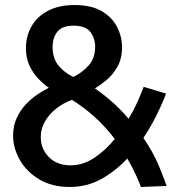

<svg xmlns="http://www.w3.org/2000/svg" viewBox="-20 -730 703 763"><path d="M257 13Q186 13 135.5 -17.5Q85 -48 58.5 -95Q32 -142 32 -191Q32 -229 46 -260Q60 -291 82 -314.5Q104 -338 128.5 -354.5Q153 -371 174 -381Q154 -395 133 -416.5Q112 -438 97.5 -468.5Q83 -499 83 -538Q83 -586 105 -625Q127 -664 170.5 -687Q214 -710 276 -710Q343 -710 384.5 -685.5Q426 -661 445.5 -622.5Q465 -584 465 -542Q465 -497 446.5 -464.5Q428 -432 403 -411.5Q378 -391 357 -379Q402 -347 433 -318.5Q464 -290 491 -258Q511 -291 524 -320Q537 -349 544 -367Q551 -385 551 -385L640 -358Q640 -358 629.5 -332Q619 -306 599 -266Q579 -226 550 -182Q589 -124 610 -74Q631 -24 642 9L540 13Q536 1 522 -30.5Q508 -62 486 -100Q438 -49 381.5 -18Q325 13 257 13ZM260 -73Q311 -73 356.5 -104Q402 -135 436 -178Q397 -229 353 -268Q309 -307 266 -333Q232 -321 204 -299Q176 -277 159 -248Q142 -219 142 -186Q142 -138 174.5 -105.5Q207 -73 260 -73ZM271 -424Q305 -440 331.5 -469Q358 -498 358 -544Q358 -578 339 -603Q320 -628 272 -628Q227 -628 208 -604Q189 -580 189 -543Q189 -500 210.5 -472Q232 -444 271 -424Z"/></svg>

Font: Ruda SemiBold
Style: Regular
Weight: 600
Designer: Mariela Monsalve and Angelina Sanchez
Foundry: Mariela Monsalve and Angelina Sanchez
Version: Version 2.001